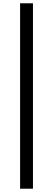

<svg xmlns="http://www.w3.org/2000/svg" viewBox="-20 -864 321 1165"><path d="M102 281H180V-844H102Z"/></svg>

Font: Noto Sans CJK SC Medium
Style: Regular
Weight: 500
Designer: Ryoko NISHIZUKA 西塚涼子 (kana, bopomofo & ideographs); Paul D. Hunt (Latin, Greek & Cyrillic); Sandoll Communications 산돌커뮤니
Foundry: Adobe
Version: Version 2.004;hotconv 1.0.118;makeotfexe 2.5.65603